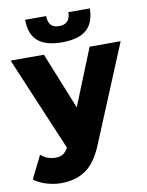

<svg xmlns="http://www.w3.org/2000/svg" viewBox="-103 -831 847 1105"><g transform="rotate(-10 320.5 -278.0)"><path d="M164.1 203.1Q120.6 203.1 76.7 189.5Q32.7 175.8 5.9 153.8L71.8 21Q108.9 53.2 157.2 53.2Q184.6 53.2 201.7 42.2Q218.8 31.2 231 6.8L-1 -542H193.8L327.1 -210.9L460.9 -542H642.1L408.2 22Q367.2 122.1 308.3 162.6Q249.5 203.1 164.1 203.1ZM310.1 -594.2Q214.4 -594.2 168.2 -634.5Q122.1 -674.8 122.1 -758.8H245.1Q245.1 -689 309.1 -689Q373.5 -689 375 -758.8H500Q499.5 -674.8 452.9 -634.5Q406.2 -594.2 310.1 -594.2Z"/></g></svg>

Font: Montserrat ExtraBold
Style: Regular
Weight: 800
Designer: Julieta Ulanovsky
Foundry: Julieta Ulanovsky
Version: Version 9.000